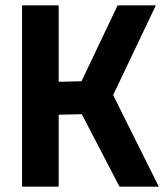

<svg xmlns="http://www.w3.org/2000/svg" viewBox="-20 -703 625 723"><path d="M63 0V-683H201V-395L287 -397L423 -683H567L406 -345L578 0H430L288 -273L201 -271V0Z"/></svg>

Font: Cairo Play
Style: Bold
Weight: 700
Version: Version 3.119